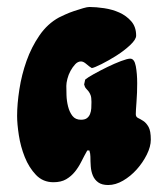

<svg xmlns="http://www.w3.org/2000/svg" viewBox="-20 -532 452 550"><path d="M236 -512Q255 -512 278.5 -508.5Q302 -505 322 -496Q342 -487 356 -471Q370 -455 370 -430Q370 -419 353 -403Q336 -387 314 -373Q292 -359 271 -348.5Q250 -338 243 -337Q236 -341 227.5 -348.5Q219 -356 212 -356Q203 -356 195.5 -348Q188 -340 182 -329Q176 -318 173 -306Q170 -294 170 -286Q170 -275 170.5 -259Q171 -243 175 -227Q179 -211 187.5 -200Q196 -189 212 -189Q223 -189 229 -193.5Q235 -198 238 -205.5Q241 -213 241.5 -222Q242 -231 242 -240Q242 -253 239.5 -259.5Q237 -266 233.5 -270.5Q230 -275 226.5 -278.5Q223 -282 221 -290L224 -304Q231 -310 249 -320Q267 -330 287.5 -340Q308 -350 326.5 -357Q345 -364 353 -364Q365 -364 369 -342.5Q373 -321 373 -293.5Q373 -266 371 -240Q369 -214 369 -205Q369 -197 375.5 -194Q382 -191 390.5 -185.5Q399 -180 405.5 -168.5Q412 -157 412 -132Q412 -112 400.5 -89Q389 -66 371.5 -46.5Q354 -27 332.5 -14.5Q311 -2 290 -2Q272 -2 261.5 -9.5Q251 -17 246 -29Q241 -41 240 -55.5Q239 -70 239 -83Q239 -92 236 -101H230Q221 -85 213 -69Q205 -53 194.5 -40Q184 -27 169.5 -18.5Q155 -10 133 -10Q103 -10 83 -31Q63 -52 51 -82Q39 -112 34 -144.5Q29 -177 29 -200Q29 -234 35.5 -276Q42 -318 56 -357.5Q70 -397 93 -430.5Q116 -464 149 -482Q155 -485 167 -490.5Q179 -496 192.5 -500.5Q206 -505 218 -508.5Q230 -512 236 -512Z"/></svg>

Font: r_Neptun CAT
Style: Regular
Weight: 400
Foundry: Peter Wiegel, CAT-Fonts
Version: Version 1.000;June 8, 2024;FontCreator 14.0.0.2814 32-bit